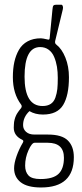

<svg xmlns="http://www.w3.org/2000/svg" viewBox="-20 -662 350 824"><path d="M156.2 142.6Q97.7 142.6 69.1 120.4Q40.5 98.1 40.5 60.1Q40.5 38.6 51 8.3Q61.5 -22 78.1 -49.8Q80.1 -53.7 80.1 -56.6Q80.1 -59.6 75.7 -62Q39.1 -79.1 39.1 -113.8Q39.1 -120.6 39.6 -127.2Q40 -133.8 40.5 -138.7Q41 -143.6 42.7 -148.9Q44.4 -154.3 45.2 -157.5Q45.9 -160.6 48.6 -165.8Q51.3 -170.9 52 -172.6Q52.7 -174.3 56.4 -179.4Q60.1 -184.6 60.5 -185.3Q61 -186 65.4 -191.7Q69.8 -197.3 70.3 -197.8Q73.2 -202.1 73.2 -205.6Q73.2 -209.5 70.8 -212.9Q35.2 -259.8 35.2 -330.6Q35.2 -366.7 41.5 -395.8Q47.9 -424.8 61.3 -448.2Q74.7 -471.7 98.6 -484.6Q122.6 -497.6 155.3 -497.6Q163.1 -497.6 186 -492.2Q189.5 -491.2 191.2 -492.9Q192.9 -494.6 193.4 -500.5L205.1 -620.6Q206.1 -634.3 209.2 -637.9Q212.4 -641.6 219.7 -641.6H243.7Q247.6 -641.6 249.5 -635.5Q251.5 -629.4 249.5 -621.6L216.8 -486.3Q214.4 -475.6 222.2 -470.2Q245.6 -452.1 260.7 -414.6Q275.9 -377 275.9 -330.6Q275.9 -252.4 251 -211.4Q226.1 -170.4 164.1 -170.4Q130.9 -170.4 106.4 -185.1Q79.1 -159.7 79.1 -125Q79.1 -107.9 91.8 -96.2Q104.5 -84.5 128.4 -84.5H186Q245.6 -84.5 271.2 -59.1Q296.9 -33.7 296.9 12.7Q296.9 142.6 156.2 142.6ZM153.8 106.4Q208 106.4 231.2 84.2Q254.4 62 254.4 15.1Q254.4 -49.3 185.1 -49.3H128.4Q116.7 -49.3 102.3 -17.3Q87.9 14.6 87.9 48.8Q87.9 75.7 102.3 91.1Q116.7 106.4 153.8 106.4ZM162.6 -207Q184.1 -207 197.8 -216.1Q211.4 -225.1 217.8 -243.4Q224.1 -261.7 226.1 -280.3Q228 -298.8 228 -327.6Q228 -353.5 224.4 -375.7Q220.7 -397.9 212.4 -417.7Q204.1 -437.5 188.7 -448.7Q173.3 -460 152.3 -460Q85.4 -460 85.4 -333Q85.4 -207 162.6 -207Z"/></svg>

Font: BenchNine Light
Style: Regular
Weight: 300
Version: Version 1 ; ttfautohint (v0.92.18-e454-dirty) -l 8 -r 50 -G 